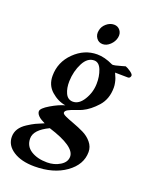

<svg xmlns="http://www.w3.org/2000/svg" viewBox="-206 -694 787 1001"><g transform="rotate(20 187.0 -193.5)"><path d="M184.6 -555.7Q188.5 -579.1 208 -595.7Q227.5 -612.3 250 -612.3Q271.5 -612.3 284.2 -595.7Q296.9 -579.1 292 -555.7Q287.1 -532.2 268.1 -514.2Q249 -496.1 227.5 -496.1Q205.1 -496.1 192.4 -514.2Q179.7 -532.2 184.6 -555.7ZM269.5 113.3Q269.5 56.6 119.1 9.8Q41 46.9 41 94.7Q41 137.7 76.7 160.2Q112.3 182.6 166 182.6Q206.1 182.6 237.8 163.1Q269.5 143.6 269.5 113.3ZM217.8 -401.4Q179.7 -402.3 156.2 -356.9Q132.8 -311.5 130.9 -255.9Q129.9 -216.8 142.6 -189.5Q155.3 -162.1 182.6 -161.1Q217.8 -160.2 243.2 -201.7Q268.6 -243.2 269.5 -291Q270.5 -332 257.3 -366.2Q244.1 -400.4 217.8 -401.4ZM339.8 -378.9Q339.8 -377.9 343.8 -369.6Q347.7 -361.3 351.1 -352.5Q354.5 -343.8 357.4 -329.6Q360.4 -315.4 360.4 -302.7Q360.4 -239.3 323.7 -198.2Q287.1 -157.2 248 -138.7Q238.3 -133.8 213.4 -125.5Q188.5 -117.2 174.3 -109.4Q160.2 -101.6 160.2 -91.8Q160.2 -84 179.7 -75.2Q199.2 -66.4 227.5 -56.2Q255.9 -45.9 284.2 -32.2Q312.5 -18.6 332 4.9Q351.6 28.3 351.6 57.6Q351.6 127.9 283.7 176.3Q215.8 224.6 111.3 224.6Q38.1 224.6 -6.8 195.3Q-51.8 166 -51.8 119.1Q-51.8 94.7 -39.1 74.7Q-26.4 54.7 -1.5 38.6Q23.4 22.5 40 14.6Q56.6 6.8 85 -4.9Q58.6 -18.6 54.7 -22.5Q35.2 -38.1 35.2 -53.7Q35.2 -70.3 78.1 -95.7Q121.1 -121.1 154.3 -129.9Q111.3 -136.7 75.2 -168.5Q39.1 -200.2 39.1 -252Q39.1 -328.1 94.2 -382.3Q149.4 -436.5 220.7 -436.5Q261.7 -436.5 308.6 -414.1Q313.5 -411.1 328.6 -414.6Q343.8 -418 360.4 -422.9Q377 -427.7 380.9 -428.7Q392.6 -424.8 409.2 -413.1Q425.8 -401.4 425.8 -393.6Q425.8 -387.7 421.9 -382.8Q418 -377.9 412.1 -377.9Q405.3 -377.9 375.5 -378.4Q345.7 -378.9 339.8 -378.9Z"/></g></svg>

Font: Crimson
Style: SemiboldItalic
Weight: 600
Italic angle: -11°
Version: Version 0.8 ; ttfautohint (v1.00) -l 8 -r 50 -G 200 -x 14 -D